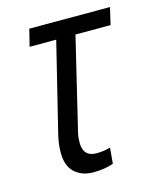

<svg xmlns="http://www.w3.org/2000/svg" viewBox="-87 -584 537 655"><g transform="rotate(-15 181.5 -257.0)"><path d="M163 8Q123 8 97.5 -15Q72 -38 72 -86Q72 -113 79 -144L157 -462H63L78 -522H363L349 -462H225L148 -141Q145 -130 144 -120Q143 -110 143 -102Q143 -52 190 -52Q201 -52 213.5 -53.5Q226 -55 239 -59L234 -3Q203 8 163 8Z"/></g></svg>

Font: Ubuntu Sans Condensed
Style: Italic
Weight: 400
Width: 3
Italic angle: -13.5°
Designer: Dalton Maag Ltd
Foundry: Dalton Maag Ltd
Version: Version 1.006; ttfautohint (v1.8.4.7-5d5b)